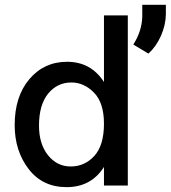

<svg xmlns="http://www.w3.org/2000/svg" viewBox="-20 -771 709 798"><path d="M273.9 -79.1Q216.8 -79.1 179.4 -126Q142.1 -172.9 142.1 -249Q142.1 -335 179.9 -381.6Q217.8 -428.2 276.9 -428.2Q329.1 -428.2 370.6 -386Q412.1 -343.8 412.1 -256.8Q412.1 -167 372.1 -123Q332 -79.1 273.9 -79.1ZM412.1 -707V-430.2Q357.9 -514.2 258.8 -514.2Q163.1 -514.2 102.1 -442.1Q41 -370.1 41 -251Q41 -144 98.9 -68.6Q156.7 6.8 256.8 6.8Q358.9 6.8 412.1 -77.1V0H511.2V-707ZM596.7 -548.3Q628.4 -576.2 648.7 -621.6Q668.9 -667 669.4 -712.4V-751H571.3V-702.1Q569.8 -642.1 534.2 -585.9Z"/></svg>

Font: FAU Chimera Medium
Style: Regular
Weight: 500
Version: Version 1.002;hotconv 1.0.117;makeotfexe 2.5.65602